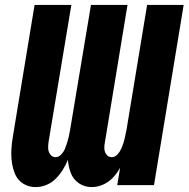

<svg xmlns="http://www.w3.org/2000/svg" viewBox="-20 -755 769 783"><path d="M125 8Q147 8 168.5 -0.5Q190 -9 207 -26Q224 -43 236 -62.5Q248 -82 257 -103Q259 -75 269 -49Q279 -23 302 -7.5Q325 8 354 8Q377 8 400 -2Q423 -12 440.5 -30.5Q458 -49 470 -71L458 0H608L729 -735H580L496 -226Q493 -213 490.5 -200Q488 -187 484 -174Q480 -161 474.5 -148.5Q469 -136 459 -125Q449 -114 436 -114Q422 -114 414 -125Q406 -136 405.5 -149.5Q405 -163 408 -176L500 -735H351L266 -226Q264 -213 261 -200Q258 -187 254 -174Q250 -161 245 -148.5Q240 -136 229.5 -125Q219 -114 207 -114Q193 -114 185 -125Q177 -136 176.5 -149.5Q176 -163 178 -176L271 -735H121L33 -201Q28 -174 26.5 -146.5Q25 -119 28.5 -93Q32 -67 42.5 -43Q53 -19 75.5 -5.5Q98 8 125 8Z"/></svg>

Font: Iosevka Sparkle Heavy Oblique
Style: Regular
Weight: 900
Italic angle: -9°
Designer: Belleve Invis
Foundry: Belleve Invis
Version: Version 4.5.0; ttfautohint (v1.8.3)